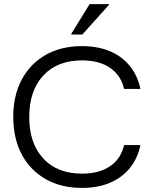

<svg xmlns="http://www.w3.org/2000/svg" viewBox="-20 -911 732 941"><path d="M381.7 10Q280 10 204.2 -32.9Q128.3 -75.8 86.7 -154.2Q45 -232.5 45 -337.5Q45 -443.3 86.7 -521.2Q128.3 -599.2 204.2 -642.1Q280 -685 381.7 -685Q458.3 -685 517.5 -660.4Q576.7 -635.8 615.4 -588.8Q654.2 -541.7 668.3 -475H588.3Q572.5 -542.5 519.2 -578.8Q465.8 -615 381.7 -615Q260.8 -615 192.1 -540.8Q123.3 -466.7 123.3 -337.5Q123.3 -208.3 192.1 -134.2Q260.8 -60 381.7 -60Q465.8 -60 519.2 -96.2Q572.5 -132.5 588.3 -200H668.3Q654.2 -133.3 615.4 -86.2Q576.7 -39.2 517.5 -14.6Q458.3 10 381.7 10ZM329.2 -741.7V-745L419.2 -890.8H514.2V-887.5L383.3 -741.7Z"/></svg>

Font: Funnel Display Light
Style: Regular
Weight: 300
Designer: NORD ID, Kristian Moeller
Foundry: Dicotype
Version: Version 1.000